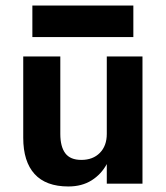

<svg xmlns="http://www.w3.org/2000/svg" viewBox="-20 -664 599 694"><path d="M97 -530V-644H462V-530ZM198 -180Q198 -134 216 -110Q234 -86 274 -86Q316 -86 341 -111.5Q366 -137 366 -180V-460H495V0H366V-71Q346 -34 311 -12Q276 10 227 10Q146 10 105 -35Q64 -80 64 -166V-460H198Z"/></svg>

Font: Jost* Semi
Style: Regular
Weight: 600
Version: Version 3.7